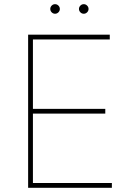

<svg xmlns="http://www.w3.org/2000/svg" viewBox="-20 -892 624 912"><path d="M113.6 0ZM511.4 0H113.6V-727.3H501.4V-704.5H136.4V-375H480.1V-352.3H136.4V-22.7H511.4ZM241.5 -826.7Q232.2 -826.7 225.5 -833.5Q218.8 -840.2 218.8 -849.4Q218.8 -858.7 225.5 -865.4Q232.2 -872.2 241.5 -872.2Q250.7 -872.2 257.5 -865.4Q264.2 -858.7 264.2 -849.4Q264.2 -840.2 257.5 -833.5Q250.7 -826.7 241.5 -826.7ZM377.8 -826.7Q368.6 -826.7 361.9 -833.5Q355.1 -840.2 355.1 -849.4Q355.1 -858.7 361.9 -865.4Q368.6 -872.2 377.8 -872.2Q387.1 -872.2 393.8 -865.4Q400.6 -858.7 400.6 -849.4Q400.6 -840.2 393.8 -833.5Q387.1 -826.7 377.8 -826.7Z"/></svg>

Font: Linik Sans Thin
Style: Regular
Weight: 100
Designer: Fonts by Rasmus Andersson / Changes by Cristiano Sobral with parts from Marc Monis
Foundry: rsms
Version: Version 3.020; ttfautohint (v1.6)